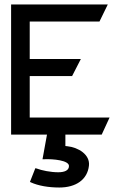

<svg xmlns="http://www.w3.org/2000/svg" viewBox="-20 -600 538 856"><path d="M112.5 -504H423.5L460.5 -580H29.5V0H189.5L169.5 110H176.5C217.5 108 287.5 115 287.5 140C287.5 160 267.5 168 239.5 168C205.5 168 166.5 160 142.5 151L137.5 150L113.5 211L117.5 213C150.5 228 195.5 236 244.5 236C318.5 236 369.5 201 376.5 139C382.5 89 328.5 57 280.5 52C277.5 52 275.5 51 271.5 51V0H433.5L468.5 -76H112.5V-261H301.5L340.5 -337H112.5Z"/></svg>

Font: Charger
Style: Bd
Weight: 400
Designer: Jasper
Foundry: Cannot Into Space Fonts
Version: Version 0.98